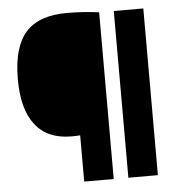

<svg xmlns="http://www.w3.org/2000/svg" viewBox="-53 -800 780 849"><g transform="rotate(-5 337.0 -375.0)"><path d="M286.5 0V-205.5Q276.5 -204.5 267.2 -204.2Q258 -204 247.5 -204Q142 -204 87.8 -273.2Q33.5 -342.5 33.5 -476.5Q33.5 -618.5 91.8 -684Q150 -749.5 275 -749.5Q311.5 -749.5 348.5 -747Q385.5 -744.5 417.5 -740V0ZM482.5 0V-740H613.5V0Z"/></g></svg>

Font: Encode Sans SC ExtraBold
Style: Regular
Weight: 800
Version: Version 3.002